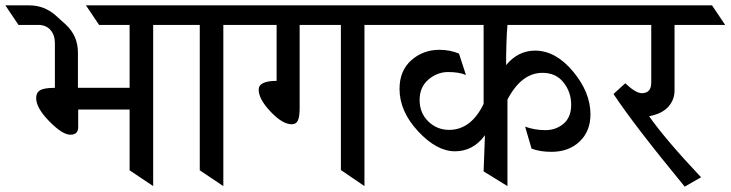

<svg xmlns="http://www.w3.org/2000/svg" viewBox="-89 -695 2728 717"><path d="M483 -602V0L395 -59V-286H203V-220Q203 -192 173.5 -192Q144 -192 95 -242Q46 -292 46 -329Q46 -349 61 -358Q76 -367 116 -367V-534Q116 -564 99.5 -583Q83 -602 53 -602H-20L-69 -675H20Q75 -675 117 -639L157 -603Q202 -561 202 -499V-367H395V-602H281L232 -675H590L639 -602Z M745 -602V0L657 -59V-602H548L507 -675H852L893 -602Z M1272 -602V0L1184 -60V-602H1030V-292Q1030 -259 1023.5 -245Q1017 -231 1000 -231Q966 -231 921.5 -278Q877 -325 877 -360Q877 -393 944 -393V-602H812L761 -675H1379L1431 -602Z M1722 -190Q1678 -130 1610 -130Q1542 -130 1472.5 -204.5Q1403 -279 1403 -363Q1403 -431 1447 -470Q1491 -509 1552 -509Q1591 -509 1625 -495L1651 -415Q1625 -426 1584.5 -426Q1544 -426 1511 -398Q1478 -370 1478 -321.5Q1478 -273 1510.5 -241.5Q1543 -210 1588 -210Q1670 -210 1717 -307V-602H1339L1289 -675H2174L2223 -602H1806Q1801 -542 1801 -452Q1846 -506 1909 -506Q1986 -506 2051 -428Q2116 -350 2116 -268Q2116 -205 2075.5 -166.5Q2035 -128 1970 -128Q1928 -128 1896 -140L1872 -222Q1908 -209 1947.5 -209Q1987 -209 2015.5 -233Q2044 -257 2044 -304Q2044 -351 2015.5 -387Q1987 -423 1937 -423Q1858 -423 1806 -323V0L1717 -55Z M2430 -602V-357Q2430 -322 2406.5 -296Q2383 -270 2335 -261Q2396 -174 2529 -33L2468 2Q2281 -225 2202 -344L2246 -384Q2285 -347 2308 -347Q2343 -347 2343 -387V-602H2134L2084 -675H2570L2619 -602Z"/></svg>

Font: Halant Medium
Style: Regular
Weight: 500
Designer: Hitesh Malaviya (Devanagari), Satya Rajpurohit (Latin)
Foundry: Indian Type Foundry
Version: Version 1.101;PS 1.0;hotconv 1.0.78;makeotf.lib2.5.61930; tt